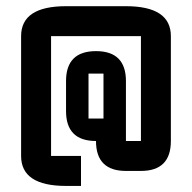

<svg xmlns="http://www.w3.org/2000/svg" viewBox="-20 -655 626 626"><path d="M195.3 -293V-390.6Q195.3 -488.3 293 -488.3Q390.6 -488.3 390.6 -390.6V-195.3H439.5V-537.1H146.5V-146.5H244.1V-48.8H195.3Q48.8 -48.8 48.8 -146.5V-537.1Q48.8 -634.8 195.3 -634.8H390.6Q537.1 -634.8 537.1 -537.1V-195.3Q537.1 -97.7 439.5 -97.7H390.6Q293 -97.7 293 -195.3Q195.3 -195.3 195.3 -293ZM268.6 -415V-268.6H317.4V-415Z"/></svg>

Font: BabelStone Runic Dotted
Style: Regular
Weight: 400
Designer: Andrew West
Foundry: BabelStone
Version: Version 3.003 March 14, 2022